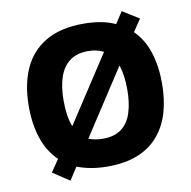

<svg xmlns="http://www.w3.org/2000/svg" viewBox="-87 -840 970 974"><g transform="rotate(-10 398.0 -353.0)"><path d="M741 -358Q741 -275 721 -207.5Q701 -140 659 -91Q617 -42 552 -16Q487 10 398 10Q352 10 313 3Q274 -4 240 -17L198 48L112 -9L155 -72Q104 -121 79.5 -194Q55 -267 55 -359Q55 -470 91.5 -552Q128 -634 204.5 -679.5Q281 -725 399 -725Q448 -725 489 -717.5Q530 -710 564 -694L603 -754L688 -701L646 -638Q695 -590 718 -518.5Q741 -447 741 -358ZM562 -358Q562 -434 544 -484L324 -146Q340 -140 358.5 -136.5Q377 -133 398 -133Q457 -133 493 -160Q529 -187 545.5 -237.5Q562 -288 562 -358ZM234 -358Q234 -318 239 -284Q244 -250 255 -223L479 -566Q462 -575 442 -579.5Q422 -584 399 -584Q341 -584 304.5 -556.5Q268 -529 251 -478.5Q234 -428 234 -358Z"/></g></svg>

Font: Noto Sans Hebrew ExtraBold
Style: Regular
Weight: 800
Designer: Monotype Design Team
Foundry: Monotype Imaging Inc.
Version: Version 2.003